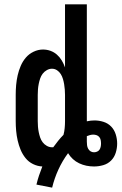

<svg xmlns="http://www.w3.org/2000/svg" viewBox="-20 -755 557 880"><path d="M219 105 147 91Q152 70 159 49Q166 28 174 8Q152 7 131.5 -3Q111 -13 97 -30.5Q83 -48 74.5 -68.5Q66 -89 61 -111Q56 -133 54 -155.5Q52 -178 52 -200V-320Q52 -343 54 -365.5Q56 -388 61 -410Q66 -432 75 -453Q84 -474 98.5 -491Q113 -508 134 -518Q155 -528 177 -528Q195 -528 211.5 -522Q228 -516 241 -504.5Q254 -493 263 -478Q272 -463 278 -446V-735H378V-199Q387 -201 395.5 -202Q404 -203 413 -203Q434 -203 454.5 -196.5Q475 -190 489.5 -175Q504 -160 510.5 -139Q517 -118 517 -97Q517 -76 510.5 -55Q504 -34 489 -19Q474 -4 453 2Q432 8 411 8Q393 8 376 4.5Q359 1 343 -6.5Q327 -14 314 -26Q301 -38 292 -53Q266 -18 247.5 22.5Q229 63 219 105ZM218 -80H224Q235 -95 246.5 -109.5Q258 -124 271 -137Q275 -152 276.5 -168Q278 -184 278 -200V-320Q278 -332 277 -344.5Q276 -357 274 -369Q272 -381 268.5 -393Q265 -405 258.5 -415.5Q252 -426 241.5 -433Q231 -440 218 -440Q206 -440 194.5 -433.5Q183 -427 175.5 -417Q168 -407 164 -395Q160 -383 157.5 -370.5Q155 -358 154 -345.5Q153 -333 153 -320V-200Q153 -187 154 -174.5Q155 -162 157.5 -149.5Q160 -137 164 -125Q168 -113 175.5 -103Q183 -93 194.5 -86.5Q206 -80 218 -80ZM411 -57Q418 -57 425 -60Q432 -63 436 -69Q440 -75 441.5 -82.5Q443 -90 443 -97Q443 -105 441.5 -113Q440 -121 435 -127Q430 -133 422.5 -135.5Q415 -138 407 -138Q400 -138 392.5 -136Q385 -134 378 -131V-106Q378 -98 379 -89.5Q380 -81 384 -73.5Q388 -66 395 -61.5Q402 -57 411 -57Z"/></svg>

Font: Iosevka Curly Semibold
Style: Regular
Weight: 600
Monospace: yes
Designer: Belleve Invis
Foundry: Belleve Invis
Version: Version 22.1.2; ttfautohint (v1.8.4)